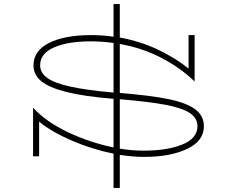

<svg xmlns="http://www.w3.org/2000/svg" viewBox="-20 -786 1120 952"><path d="M991 -160Q991 -87 907.5 -47.5Q824 -8 694 -8Q641 -8 574 -18V146H543V-24Q435 -46 334.5 -89.5Q234 -133 174 -183V-11H144V-252Q208 -182 317 -130.5Q426 -79 543 -55V-296Q396 -308 309 -330Q222 -352 184 -384Q146 -416 146 -462Q146 -534 223 -573Q300 -612 433 -612Q487 -612 543 -604V-766H574V-600Q677 -581 764 -539.5Q851 -498 915 -446V-612H945V-382Q871 -453 776.5 -501Q682 -549 574 -568V-325Q726 -313 815.5 -294.5Q905 -276 948 -244Q991 -212 991 -160ZM543 -327V-573Q484 -581 430 -581Q317 -581 248 -551Q179 -521 179 -462Q179 -425 214.5 -399.5Q250 -374 329 -356.5Q408 -339 543 -327ZM959 -160Q959 -201 920.5 -226Q882 -251 800 -266.5Q718 -282 574 -294V-49Q634 -39 693 -39Q809 -39 884 -69.5Q959 -100 959 -160Z"/></svg>

Font: BioRhyme Expanded ExtraLight
Style: Regular
Weight: 275
Width: 7
Designer: Aoife Mooney
Foundry: Aoife Mooney Type
Version: Version 1.000